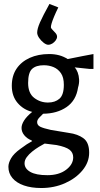

<svg xmlns="http://www.w3.org/2000/svg" viewBox="-20 -732 500 960"><path d="M186.2 208.1Q136.6 208.1 99.7 195.3Q62.7 182.5 42.4 158.6Q22 134.8 22 101.9Q22 82.7 35.4 59.4Q48.8 36.2 81.1 12.8Q100.2 -1.4 113.9 -10.5Q127.7 -19.5 140.9 -26.5L137.3 -30.3Q116.3 -38.2 102 -55.1Q87.7 -72 87.7 -92.3Q87.7 -109.6 100.8 -130Q113.8 -150.5 141 -172.5Q96.8 -183.5 67.9 -217.5Q39 -251.5 39 -303.2Q39 -353.2 62.7 -388.4Q86.3 -423.5 128.7 -442.7Q171 -461.8 226 -461.8Q279.6 -461.8 318.2 -436.8Q328.5 -438.5 349.5 -442.9Q370.5 -447.3 392.9 -451.6Q415.4 -455.8 431.2 -458.8Q447.1 -461.8 447.3 -461.8V-387.3H428.3L353.3 -395.1Q362.5 -385.6 368.4 -369.9Q374.4 -354.1 375.5 -334.5Q376.6 -314.9 370.2 -294.1Q360.6 -229.6 313 -196.8Q265.4 -164 195.6 -163.3Q185.7 -154.1 175.7 -143.2Q165.7 -132.3 165.7 -121.4Q165.7 -106 181.5 -98.2Q197.3 -90.5 234.3 -82.4L324 -67.5Q369.1 -61.6 397.4 -40.6Q425.8 -19.7 425.8 31.3Q425.8 79.4 392.6 119.5Q359.5 159.7 305.2 183.9Q251 208.1 186.2 208.1ZM216.8 143.9Q274.6 143.9 310.3 117Q346 90.1 346 54.8Q346 30.7 327.4 16.4Q308.7 2.2 263 -6.7L203.3 -14.2Q191.4 -7.9 174.7 2.1Q158 12.2 141.3 25.5Q124.6 38.9 113.7 53.8Q102.8 68.7 102.8 84.3Q102.8 111.2 131.5 127.5Q160.3 143.9 216.8 143.9ZM219.8 -219.3Q255.3 -219.3 277.2 -238.4Q299.2 -257.4 299.2 -308.2Q299.2 -344.8 284.8 -365.9Q270.4 -386.9 247.9 -396.4Q225.4 -405.8 199 -405.8Q160.3 -405.8 140.5 -387.5Q120.6 -369.2 120.6 -317.2Q120.6 -265.8 151.1 -242.5Q181.5 -219.3 219.8 -219.3ZM265.3 -548.3Q265.3 -539.5 258.4 -529.9Q251.4 -520.3 241.5 -514.2Q231.5 -508.2 221.2 -508.2Q211.3 -508.2 198.3 -518.2Q185.2 -528.3 175.5 -542.5Q165.9 -556.8 165.9 -568.8Q165.9 -588 180 -620.3Q194.2 -652.5 227.3 -712.3L271.5 -694.9Q258.9 -669.3 250.6 -649.3Q242.3 -629.4 238.4 -616.3Q234.5 -603.3 234.5 -596.3Q234.5 -590.8 242.1 -583.4Q249.7 -576 257.5 -567Q265.3 -558 265.3 -548.3Z"/></svg>

Font: Ancizar Sans Thin
Style: Regular
Weight: 100
Designer: Cesar Puertas, Viviana Monsalve, Julian Moncada, Julian Prieto, Jose Castro, Mariel Hernandez, Felipe Aragon, Sara Alarc
Version: Version 8.100